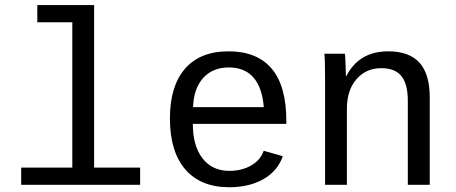

<svg xmlns="http://www.w3.org/2000/svg" viewBox="-20 -745 1840 774"><path d="M359.4 -69.3H544.9V0H65.4V-69.3H271.5V-655.3H130.4V-724.6H359.4Z M757.3 -245.6Q757.3 -156.7 796.6 -106.4Q835.9 -56.2 904.3 -56.2Q954.6 -56.2 992.4 -77.9Q1030.3 -99.6 1043 -137.2L1120.1 -115.2Q1098.6 -54.7 1041.3 -22.5Q983.9 9.8 904.3 9.8Q789.1 9.8 727.1 -62Q665 -133.8 665 -267.6Q665 -397.9 725.8 -468Q786.6 -538.1 901.4 -538.1Q1016.1 -538.1 1075.2 -468.3Q1134.3 -398.4 1134.3 -257.3V-245.6ZM902.3 -473.1Q836.9 -473.1 798.8 -430.4Q760.7 -387.7 758.3 -313H1043.5Q1029.8 -473.1 902.3 -473.1Z M1624 0V-339.4Q1624 -405.8 1598.4 -438Q1572.8 -470.2 1516.6 -470.2Q1456.1 -470.2 1417.2 -426Q1378.4 -381.8 1378.4 -306.2V0H1290.5V-415.5Q1290.5 -507.8 1287.6 -528.3H1370.6Q1371.1 -525.9 1371.6 -515.1Q1372.1 -504.4 1372.8 -490.5Q1373.5 -476.6 1374.5 -438H1376Q1427.2 -538.1 1544.9 -538.1Q1629.4 -538.1 1670.9 -492.4Q1712.4 -446.8 1712.4 -352.1V0Z"/></svg>

Font: Cousine
Style: Regular
Weight: 400
Monospace: yes
Designer: Steve Matteson
Foundry: Monotype Imaging Inc.
Version: Version 1.21